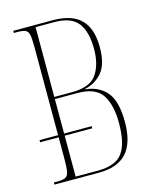

<svg xmlns="http://www.w3.org/2000/svg" viewBox="-109 -788 692 861"><g transform="rotate(-15 237.0 -357.0)"><path d="M36 0V-10H53Q78 -10 90 -16Q102 -22 105.5 -41.5Q109 -61 109 -100V-200H23V-210H109V-617Q109 -656 105.5 -674.5Q102 -693 90 -698.5Q78 -704 53 -704H36V-714H220Q308 -714 350 -671.5Q392 -629 392 -543Q392 -464 360 -426.5Q328 -389 280 -379V-377Q342 -371 378 -329Q414 -287 414 -189Q414 -94 372 -47Q330 0 242 0ZM219 -380Q303 -380 334 -424.5Q365 -469 365 -542Q365 -622 333.5 -663Q302 -704 224 -704H137V-380ZM240 -10Q323 -10 355 -53.5Q387 -97 387 -192Q387 -276 356.5 -323Q326 -370 241 -370H137V-210H265V-200H137V-10Z"/></g></svg>

Font: Noto Serif Display ExtraCondensed Thin
Style: Regular
Weight: 100
Width: 2
Designer: Monotype Design Team
Foundry: Monotype Imaging Inc.
Version: Version 2.009